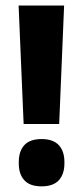

<svg xmlns="http://www.w3.org/2000/svg" viewBox="-20 -659 299 693"><path d="M193.6 -211.4H65.3L47.2 -639H211.4ZM130 13.6Q87.8 13.6 67.8 -8.4Q47.8 -30.4 47.8 -69.1V-74.5Q47.8 -113.2 67.8 -135.1Q87.8 -157.1 130 -157.1Q172 -157.1 192.3 -135.1Q212.5 -113.2 212.5 -74.5V-69.1Q212.5 -30.4 192.3 -8.4Q172 13.6 130 13.6Z"/></svg>

Font: Anek Tamil Medium
Style: Regular
Weight: 500
Designer: Aadarsh Rajan (Tamil), Yesha Goshar (Latin)
Foundry: Ek Type
Version: Version 1.003